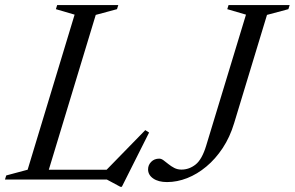

<svg xmlns="http://www.w3.org/2000/svg" viewBox="-44 -705 1158 754"><path d="M332 -646.5 136 0H-24.5L-19.5 -16L64.5 -38.5L249 -647.5L175.5 -669L180.5 -685H420.5L415.5 -669ZM365.5 -29 526.5 -194 541.5 -184.5 434.5 28.5H428.5L375.5 0H90L102.5 -38.5H402ZM875.5 -221.5Q859 -166.5 830.5 -123.5Q802 -80.5 766.2 -50.8Q730.5 -21 691 -5.5Q651.5 10 612 10Q578 10 557.8 -4Q537.5 -18 537.5 -40Q537.5 -57 549.8 -69.5Q562 -82 581.5 -82Q589.5 -82 598.2 -75.5Q607 -69 617.5 -60.5Q628 -52 640.5 -45.5Q653 -39 668.5 -39Q699 -39 724.2 -59Q749.5 -79 766 -134L922 -647.5L848.5 -669L853.5 -685H1093.5L1088.5 -669L1004.5 -646.5Z"/></svg>

Font: Newsreader 36pt
Style: Italic
Weight: 400
Italic angle: -17°
Designer: Hugues Gentile
Foundry: Production Type
Version: Version 1.003